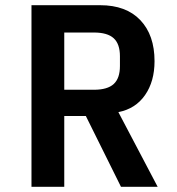

<svg xmlns="http://www.w3.org/2000/svg" viewBox="-20 -718 680 738"><path d="M227 0H101V-698H365Q465 -698 519.5 -640.5Q574 -583 574 -483Q574 -405 537.5 -352.5Q501 -300 435 -287L586 0H445L310 -272H227ZM341 -373Q393 -373 417 -395Q441 -417 441 -464V-502Q441 -549 417 -571Q393 -593 341 -593H227V-373Z"/></svg>

Font: Writer SemiBold
Style: Regular
Weight: 600
Monospace: yes
Designer: Mike Abbink, Paul van der Laan, Pieter van Rosmalen
Foundry: Bold Monday
Version: Version 2.001 2020